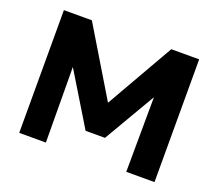

<svg xmlns="http://www.w3.org/2000/svg" viewBox="-117 -865 1170 1029"><g transform="rotate(20 468.0 -350.0)"><path d="M82.5 0V-700H242L508 -258.5L442 -258L695 -700H854V0H693L696 -488L725.5 -477.5L523.5 -132H413L203 -477.5L231.5 -488L234.5 0Z"/></g></svg>

Font: Geologica Cursive
Style: Bold
Weight: 700
Designer: Sindre Bremnes, Frode Helland
Foundry: Monokrom Skriftforlag AS
Version: Version 1.010;gftools[0.9.28]